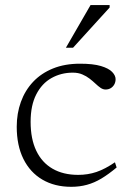

<svg xmlns="http://www.w3.org/2000/svg" viewBox="-20 -710 502 740"><path d="M288.5 -464.5Q339 -464.5 369 -455.5Q399 -446.5 412.2 -432.8Q425.5 -419 425.5 -405Q425.5 -393.5 420.5 -384.5Q415.5 -375.5 406.8 -370.2Q398 -365 387 -365Q377 -365 367.5 -371.5Q358 -378 347.8 -387.8Q337.5 -397.5 325.2 -407Q313 -416.5 297.2 -423.2Q281.5 -430 260.5 -430Q215.5 -430 178.5 -409.2Q141.5 -388.5 119.8 -346.2Q98 -304 98 -240.5Q98 -174.5 119.8 -129Q141.5 -83.5 182.5 -59.8Q223.5 -36 281.5 -36Q318.5 -36 351.8 -47.2Q385 -58.5 423 -84.5L429.5 -64.5Q398.5 -38.5 371 -22Q343.5 -5.5 315.2 2.2Q287 10 254.5 10Q190.5 10 143.2 -17.8Q96 -45.5 70.2 -97.5Q44.5 -149.5 44.5 -221.5Q44.5 -273 60.5 -317.2Q76.5 -361.5 107.5 -394.5Q138.5 -427.5 184 -446Q229.5 -464.5 288.5 -464.5ZM234 -526 329 -690.5H402.5V-681L261.5 -526Z"/></svg>

Font: Newsreader 14pt Light
Style: Regular
Weight: 300
Designer: Hugues Gentile
Foundry: Production Type
Version: Version 1.003